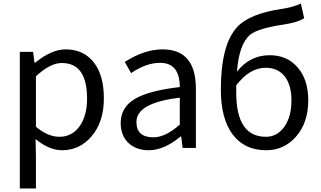

<svg xmlns="http://www.w3.org/2000/svg" viewBox="-20 -836 1816 1085"><path d="M92 -543H167L175 -481H178Q271 -557 351 -557Q454 -557 512 -481Q567 -408 567 -280Q567 -146 496 -64Q429 13 331 13Q258 13 181 -50L183 45V229H92ZM428 -120Q472 -180 472 -279Q472 -480 329 -480Q264 -480 183 -405V-120Q250 -63 316 -63Q385 -63 428 -120Z M707 -27Q662 -69 662 -141Q662 -229 742 -277Q821 -324 996 -344Q996 -481 884 -481Q807 -481 721 -423L685 -486Q796 -557 899 -557Q1087 -557 1087 -334V0H1012L1004 -65H1001Q907 13 821 13Q751 13 707 -27ZM996 -132V-284Q751 -255 751 -147Q751 -60 847 -60Q915 -60 996 -132Z M1587 -120Q1627 -177 1627 -269Q1627 -354 1590 -403Q1551 -453 1481 -453Q1391 -453 1315 -354V-312Q1315 -63 1483 -63Q1546 -63 1587 -120ZM1699 -733Q1664 -710 1587 -698Q1438 -676 1394 -640Q1331 -588 1319 -431Q1392 -524 1504 -524Q1602 -524 1661 -456Q1722 -387 1722 -269Q1722 -142 1652 -63Q1585 13 1484 13Q1362 13 1295 -76Q1228 -165 1228 -329Q1228 -583 1320 -683Q1389 -758 1568 -785Q1637 -795 1680 -816Z"/></svg>

Font: 思源黑体R
Style: Regular
Weight: 400
Designer: Ryoko NISHIZUKA  (kana & ideographs); Paul D. Hunt (Latin, Greek & Cyrillic); Wenlong ZHANG  (bopomofo); Sandoll Communi
Foundry: Adobe Systems Incorporated
Version: Version 1.00 June 24, 2014, initial release